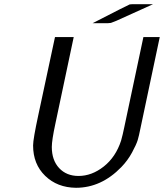

<svg xmlns="http://www.w3.org/2000/svg" viewBox="-20 -870 779 912"><path d="M137.2 -179.2Q137.2 -209 162.1 -324.2L241.2 -693.8H330.1L243.2 -283.2Q226.1 -204.1 226.1 -171.9Q226.1 -108.9 261 -71.5Q295.9 -34.2 353 -34.2Q416 -34.2 472.9 -79.1Q529.8 -124 555.2 -202.1Q563 -230 569.8 -263.2L661.1 -693.8H738.8L647 -259.8Q640.1 -224.6 634 -204.3Q627.9 -184.1 607.4 -146Q586.9 -107.9 556.2 -76.2Q460.9 22 340.8 22Q252 21 194.6 -34.7Q137.2 -90.3 137.2 -179.2ZM419.9 -759.8Q588.9 -846.7 596.2 -849.1Q601.1 -850.1 608.9 -850.1H707L532.2 -771L506.8 -761.2L492.2 -759.8Z"/></svg>

Font: CMU Sans Serif
Style: Oblique
Weight: 500
Italic angle: -12°
Version: Version 0.7.0